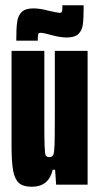

<svg xmlns="http://www.w3.org/2000/svg" viewBox="-20 -704 380 732"><path d="M24 -150V-510H149V-233Q149 -180 150 -148.5Q151 -117 154.5 -111Q158 -105 169 -105Q179 -105 183 -113.5Q187 -122 188 -152Q189 -182 189 -266V-510H314V0H194L190 -57H181Q166 8 101 8Q68 8 52 -6.5Q36 -21 30 -54Q24 -87 24 -150ZM108 -672Q132 -672 166 -663Q201 -655 207 -655Q215 -655 216.5 -661Q218 -667 218 -684H299Q299 -635 296 -611.5Q293 -588 279 -574.5Q265 -561 234 -561Q211 -561 177 -570Q170 -572 155.5 -575.5Q141 -579 135 -579Q127 -579 125.5 -573Q124 -567 124 -549H42Q42 -597 45.5 -621Q49 -645 63 -658.5Q77 -672 108 -672Z"/></svg>

Font: Saira Ultra Condensed Black
Style: Regular
Weight: 900
Width: 1
Designer: Hector Gatti with collaboration of the Omnibus-Type team
Foundry: Omnibus-Type
Version: Version 1.001; ttfautohint (v1.8)